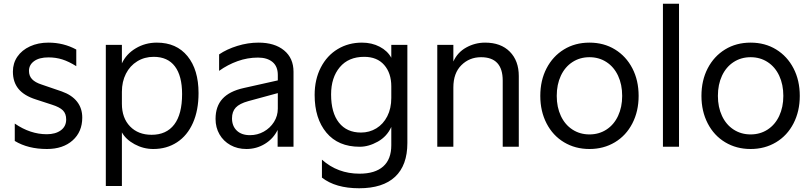

<svg xmlns="http://www.w3.org/2000/svg" viewBox="-20 -785 4338 1027"><path d="M59 -31V-124Q142 -67 230 -67Q277 -67 305.5 -88Q334 -109 334 -146Q334 -177 316.5 -194.5Q299 -212 258 -225L172 -253Q109 -273 79 -309.5Q49 -346 49 -402Q49 -447 73 -482Q97 -517 140.5 -537Q184 -557 239 -557Q320 -557 388 -520V-431Q348 -456 313.5 -467Q279 -478 239 -478Q190 -478 162.5 -458Q135 -438 135 -406Q135 -379 151.5 -361.5Q168 -344 202 -333L310 -296Q364 -277 392 -241.5Q420 -206 420 -156Q420 -80 368.5 -34Q317 12 231 12Q130 12 59 -31Z M546 -545H632V-446Q655 -496 706 -526.5Q757 -557 819 -557Q924 -557 983 -484.5Q1042 -412 1042 -287Q1042 -195 1012 -127.5Q982 -60 927 -24Q872 12 800 12Q747 12 700 -13.5Q653 -39 632 -77V210H546ZM791 -64Q870 -64 912 -119Q954 -174 954 -282Q954 -379 915.5 -430Q877 -481 802 -481Q753 -481 714 -457Q675 -433 653.5 -390.5Q632 -348 632 -294V-230Q632 -154 675.5 -109Q719 -64 791 -64Z M1133 -149Q1133 -216 1170 -256.5Q1207 -297 1283 -314L1466 -355V-384Q1466 -430 1437.5 -453.5Q1409 -477 1360 -477Q1304 -477 1251 -458Q1198 -439 1152 -406V-494Q1193 -522 1249.5 -539.5Q1306 -557 1363 -557Q1449 -557 1499.5 -515.5Q1550 -474 1550 -401V0H1465V-90Q1442 -43 1397 -15.5Q1352 12 1298 12Q1250 12 1212.5 -9Q1175 -30 1154 -66.5Q1133 -103 1133 -149ZM1317 -62Q1357 -62 1391 -81Q1425 -100 1445.5 -132.5Q1466 -165 1466 -204V-287L1308 -244Q1261 -231 1241 -209.5Q1221 -188 1221 -152Q1221 -111 1246.5 -86.5Q1272 -62 1317 -62Z M1702 165V69Q1786 144 1903 144Q1986 144 2029.5 105.5Q2073 67 2073 -8V-106Q2050 -55 2001 -27.5Q1952 0 1904 0Q1789 0 1726 -75.5Q1663 -151 1663 -277Q1663 -360 1696 -424Q1729 -488 1786.5 -522.5Q1844 -557 1916 -557Q1969 -557 2011 -535Q2053 -513 2073 -476V-545H2159V-20Q2159 99 2093.5 160.5Q2028 222 1901 222Q1775 222 1702 165ZM1911 -76Q1956 -76 1993 -98.5Q2030 -121 2051.5 -163Q2073 -205 2073 -261V-323Q2073 -394 2035 -437.5Q1997 -481 1928 -481Q1844 -481 1797.5 -425.5Q1751 -370 1751 -280Q1751 -182 1793 -129Q1835 -76 1911 -76Z M2319 -545H2405V-456Q2427 -505 2474 -531Q2521 -557 2575 -557Q2659 -557 2707 -508.5Q2755 -460 2755 -378V0H2669V-354Q2669 -479 2553 -479Q2491 -479 2448 -436.5Q2405 -394 2405 -317V0H2319Z M2870 -272Q2870 -355 2903.5 -419.5Q2937 -484 2996.5 -520.5Q3056 -557 3133 -557Q3210 -557 3269.5 -520.5Q3329 -484 3362.5 -419.5Q3396 -355 3396 -272Q3396 -190 3362.5 -125Q3329 -60 3269 -24Q3209 12 3133 12Q3057 12 2997 -24Q2937 -60 2903.5 -125Q2870 -190 2870 -272ZM3133 -66Q3184 -66 3224 -92Q3264 -118 3286 -165Q3308 -212 3308 -272Q3308 -333 3286 -380Q3264 -427 3224 -453Q3184 -479 3133 -479Q3082 -479 3042 -453Q3002 -427 2980 -380Q2958 -333 2958 -272Q2958 -212 2980 -165Q3002 -118 3042 -92Q3082 -66 3133 -66Z M3526 -765H3612V0H3526Z M3732 -272Q3732 -355 3765.5 -419.5Q3799 -484 3858.5 -520.5Q3918 -557 3995 -557Q4072 -557 4131.5 -520.5Q4191 -484 4224.5 -419.5Q4258 -355 4258 -272Q4258 -190 4224.5 -125Q4191 -60 4131 -24Q4071 12 3995 12Q3919 12 3859 -24Q3799 -60 3765.5 -125Q3732 -190 3732 -272ZM3995 -66Q4046 -66 4086 -92Q4126 -118 4148 -165Q4170 -212 4170 -272Q4170 -333 4148 -380Q4126 -427 4086 -453Q4046 -479 3995 -479Q3944 -479 3904 -453Q3864 -427 3842 -380Q3820 -333 3820 -272Q3820 -212 3842 -165Q3864 -118 3904 -92Q3944 -66 3995 -66Z"/></svg>

Font: Application
Style: Regular
Weight: 400
Designer: Wei Huang
Foundry: Wei Huang
Version: Version 0.012